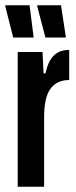

<svg xmlns="http://www.w3.org/2000/svg" viewBox="-35 -707 287 727"><path d="M32 -510H126L130 -429H137Q148 -478 170 -498Q192 -518 227 -518V-404Q181 -404 156.5 -371.5Q132 -339 132 -262V0H32ZM15 -565 -15 -683V-687H77L92 -569V-565ZM137 -565 106 -683V-687H196L214 -569V-565Z"/></svg>

Font: Saira Ultra Condensed
Style: Bold
Weight: 700
Width: 1
Designer: Hector Gatti with collaboration of the Omnibus-Type team
Foundry: Omnibus-Type
Version: Version 1.001; ttfautohint (v1.8)